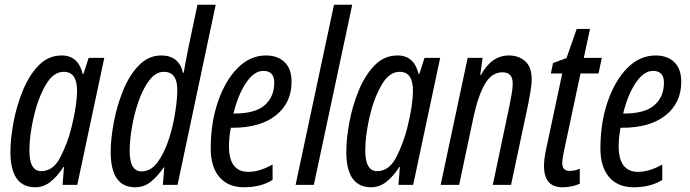

<svg xmlns="http://www.w3.org/2000/svg" viewBox="-20 -780 2911 810"><path d="M129 10Q164 10 193 -13Q222 -36 248 -76H250L244 0H306L420 -536H354L332 -468H329Q310 -546 240 -546Q184 -546 143.5 -504.5Q103 -463 76.5 -398.5Q50 -334 37 -264.5Q24 -195 24 -139Q24 10 129 10ZM154 -58Q104 -58 104 -145Q104 -206 121.5 -284Q139 -362 171.5 -419.5Q204 -477 249 -477Q305 -477 305 -398Q305 -336 281 -240Q264 -173 234 -115.5Q204 -58 154 -58Z M550 10Q587 10 615 -12Q643 -34 671 -74H673L667 0H729L890 -760H813L773 -570Q769 -548 764 -523Q759 -498 755 -473H752Q735 -546 660 -546Q606 -546 565.5 -504Q525 -462 499 -397.5Q473 -333 460 -263.5Q447 -194 447 -139Q447 10 550 10ZM577 -57Q527 -57 527 -143Q527 -186 536.5 -242.5Q546 -299 564.5 -352.5Q583 -406 610 -441.5Q637 -477 672 -477Q728 -477 728 -400Q728 -365 719.5 -308Q711 -251 692.5 -193.5Q674 -136 645.5 -96.5Q617 -57 577 -57Z M1009 10Q1081 10 1130 -21V-86Q1075 -55 1028 -55Q946 -55 946 -163Q946 -201 954 -241H961Q1078 -241 1144 -293.5Q1210 -346 1210 -435Q1210 -490 1180.5 -518Q1151 -546 1102 -546Q1035 -546 982.5 -493Q930 -440 899.5 -351Q869 -262 869 -154Q869 -75 906 -32.5Q943 10 1009 10ZM965 -301Q984 -380 1018 -430.5Q1052 -481 1091 -481Q1137 -481 1137 -431Q1137 -372 1097 -336.5Q1057 -301 968 -301Z M1227 0 1389 -760H1466L1304 0Z M1546 10Q1581 10 1610 -13Q1639 -36 1665 -76H1667L1661 0H1723L1837 -536H1771L1749 -468H1746Q1727 -546 1657 -546Q1601 -546 1560.5 -504.5Q1520 -463 1493.5 -398.5Q1467 -334 1454 -264.5Q1441 -195 1441 -139Q1441 10 1546 10ZM1571 -58Q1521 -58 1521 -145Q1521 -206 1538.5 -284Q1556 -362 1588.5 -419.5Q1621 -477 1666 -477Q1722 -477 1722 -398Q1722 -336 1698 -240Q1681 -173 1651 -115.5Q1621 -58 1571 -58Z M1839 0H1917L1978 -288Q1998 -379 2026.5 -427Q2055 -475 2100 -475Q2143 -475 2143 -428Q2143 -408 2138.5 -382.5Q2134 -357 2129 -333L2059 0H2136L2209 -344Q2214 -370 2218.5 -397Q2223 -424 2223 -445Q2223 -498 2195.5 -522Q2168 -546 2127 -546Q2054 -546 2009 -464H2006L2016 -536H1953Z M2353 10Q2393 10 2426 -5V-68Q2405 -59 2382 -59Q2352 -59 2352 -93Q2352 -103 2354.5 -117Q2357 -131 2360 -146L2429 -470H2505L2519 -536H2443L2469 -658H2413L2370 -535L2313 -514L2304 -470H2352L2284 -151Q2275 -109 2275 -80Q2275 10 2353 10Z M2653 10Q2725 10 2774 -21V-86Q2719 -55 2672 -55Q2590 -55 2590 -163Q2590 -201 2598 -241H2605Q2722 -241 2788 -293.5Q2854 -346 2854 -435Q2854 -490 2824.5 -518Q2795 -546 2746 -546Q2679 -546 2626.5 -493Q2574 -440 2543.5 -351Q2513 -262 2513 -154Q2513 -75 2550 -32.5Q2587 10 2653 10ZM2609 -301Q2628 -380 2662 -430.5Q2696 -481 2735 -481Q2781 -481 2781 -431Q2781 -372 2741 -336.5Q2701 -301 2612 -301Z"/></svg>

Font: Noto Sans UI Condensed
Style: Italic
Weight: 400
Width: 3
Italic angle: -12°
Designer: Monotype Design Team
Foundry: Monotype Imaging Inc.
Version: Version 1.901